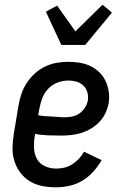

<svg xmlns="http://www.w3.org/2000/svg" viewBox="-20 -792 540 820"><path d="M219 8Q189 8 160.5 2.5Q132 -3 108 -17.5Q84 -32 67 -54.5Q50 -77 41.5 -104Q33 -131 33.5 -161Q34 -191 39 -221L59 -341Q63 -365 71 -389.5Q79 -414 93.5 -436.5Q108 -459 128 -477.5Q148 -496 172 -507.5Q196 -519 221 -523.5Q246 -528 271 -528Q296 -528 320.5 -524Q345 -520 366 -510Q387 -500 404 -483.5Q421 -467 431 -445.5Q441 -424 444.5 -400Q448 -376 444 -351Q440 -330 430.5 -309.5Q421 -289 405 -272Q389 -255 369 -243Q349 -231 328 -224.5Q307 -218 285.5 -215.5Q264 -213 243 -213Q214 -213 185.5 -214Q157 -215 130 -220L128 -207Q124 -182 125.5 -157Q127 -132 138.5 -112Q150 -92 172.5 -82Q195 -72 220 -72Q237 -72 254.5 -76Q272 -80 288 -90Q304 -100 317 -114Q330 -128 339 -144L414 -108Q399 -82 378.5 -59Q358 -36 332 -20.5Q306 -5 276.5 1.5Q247 8 219 8ZM257 -291Q273 -291 289 -294.5Q305 -298 319 -307.5Q333 -317 342.5 -332Q352 -347 355 -362Q358 -381 353 -398Q348 -415 336 -426.5Q324 -438 307 -443Q290 -448 271 -448Q249 -448 226 -439.5Q203 -431 186 -413Q169 -395 160.5 -372.5Q152 -350 148 -327L143 -300Q157 -297 171.5 -296Q186 -295 200 -294.5Q214 -294 228 -292.5Q242 -291 257 -291ZM242 -600 176 -742 224 -768 302 -658 418 -772 458 -738 344 -600Z"/></svg>

Font: Iosevka Curly Slab Medium
Style: Italic
Weight: 500
Italic angle: -9°
Monospace: yes
Designer: Belleve Invis
Foundry: Belleve Invis
Version: Version 22.1.2; ttfautohint (v1.8.4)